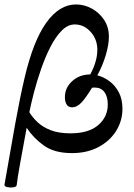

<svg xmlns="http://www.w3.org/2000/svg" viewBox="-41 -678 601 864"><path d="M34 156Q32 163 18.5 165Q5 167 -8 164Q-21 161 -21 154Q5 3 27 -118.5Q49 -240 69 -325Q108 -493 167 -575.5Q226 -658 301 -658Q338 -658 372 -639.5Q406 -621 427.5 -588.5Q449 -556 449 -513Q449 -477 435 -430Q421 -383 397 -339Q425 -332 451 -313Q477 -294 493.5 -263Q510 -232 510 -188Q510 -135 482 -89.5Q454 -44 402.5 -16.5Q351 11 283 11Q204 11 156.5 -23Q109 -57 79 -103Q61 -6 49 60.5Q37 127 34 156ZM295 -568Q264 -568 236.5 -540Q209 -512 186 -467Q163 -422 144.5 -369Q126 -316 112.5 -264.5Q99 -213 91 -173Q105 -150 127.5 -128.5Q150 -107 186 -92.5Q222 -78 276 -78Q358 -78 401 -115Q444 -152 444 -208Q444 -243 429 -263.5Q414 -284 386 -284Q377 -284 373 -283Q345 -237 325 -216Q305 -195 284 -195Q267 -195 259 -207.5Q251 -220 251 -241Q251 -283 284 -313Q317 -343 365 -343Q380 -370 388.5 -398.5Q397 -427 397 -454Q397 -501 367 -534.5Q337 -568 295 -568Z"/></svg>

Font: Junicode SmExp
Style: Bold Italic
Weight: 700
Width: 6
Italic angle: -11°
Designer: Peter S. Baker
Version: Version 2.205; ttfautohint (v1.8.4)